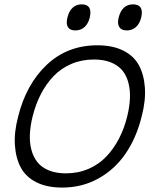

<svg xmlns="http://www.w3.org/2000/svg" viewBox="-20 -847 713 877"><path d="M561 -314.9Q571.8 -358.9 573.5 -397Q575.2 -435.1 566.7 -468.3Q558.1 -501.5 539.1 -524.9Q520 -548.3 487.1 -561.8Q454.1 -575.2 409.2 -575.2Q353 -575.2 305.7 -554.9Q258.3 -534.7 224.1 -498.5Q189.9 -462.4 166.3 -416.3Q142.6 -370.1 128.9 -314.9Q118.2 -271.5 116.5 -233.4Q114.7 -195.3 123.5 -162.4Q132.3 -129.4 151.4 -105.7Q170.4 -82 203.4 -68.6Q236.3 -55.2 280.8 -55.2Q336.4 -55.2 383.8 -75.4Q431.2 -95.7 465.3 -131.6Q499.5 -167.5 523.4 -213.6Q547.4 -259.8 561 -314.9ZM627 -314.9Q603.5 -218.8 554.4 -146.5Q505.4 -74.2 430.4 -32.2Q355.5 9.8 264.2 9.8Q194.8 9.8 146.7 -14.2Q98.6 -38.1 75.4 -81.1Q52.2 -124 48.1 -183.6Q43.9 -243.2 63 -314.9Q99.6 -462.4 193.8 -551.3Q288.1 -640.1 424.8 -640.1Q494.1 -640.1 542.5 -616.2Q590.8 -592.3 614.3 -549.3Q637.7 -506.3 641.8 -446.5Q646 -386.7 627 -314.9ZM390.1 -767.1Q383.3 -739.3 366.2 -723.6Q349.1 -708 324.2 -708Q299.3 -708 290 -723.6Q280.8 -739.3 288.1 -767.1Q294.9 -795.9 311.5 -811.5Q328.1 -827.1 353 -827.1Q403.8 -827.1 390.1 -767.1ZM625 -767.1Q618.2 -739.3 601.1 -723.6Q584 -708 559.1 -708Q534.2 -708 524.7 -723.6Q515.1 -739.3 522 -767.1Q537.6 -827.1 587.9 -827.1Q638.7 -827.1 625 -767.1Z"/></svg>

Font: Sinkin Sans 300 Light Italic
Style: Regular
Weight: 300
Italic angle: -112°
Designer: Keith Bates
Foundry: K-Type
Version: Sinkin Sans (version 1.0)  by Keith Bates   •   © 2014   www